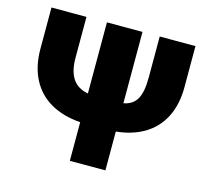

<svg xmlns="http://www.w3.org/2000/svg" viewBox="-102 -827 1034 947"><g transform="rotate(15 415.0 -353.5)"><path d="M783.2 -707V-497.1Q783.2 -409.2 750.7 -344.7Q718.3 -280.3 657.5 -243.4Q596.7 -206.5 512.7 -198.2V0H331.1V-197.3Q242.7 -203.6 179.2 -240Q115.7 -276.4 81.8 -341.6Q47.9 -406.7 47.9 -497.1V-707H226.6V-497.1Q226.6 -431.2 251.7 -392.6Q276.9 -354 331.1 -343.8V-707H512.7V-342.8Q558.1 -350.6 579.3 -386Q600.6 -421.4 600.6 -497.1V-707Z"/></g></svg>

Font: Pretendard Std Black
Style: Regular
Weight: 900
Designer: Base glyphs from Inter by Rasmus Andersson; Hangeul glyphs from Noto Sans CJK(Source Han Sans) by Jang Soo-young and Kan
Foundry: Kil Hyung-jin
Version: Version 1.309